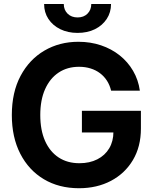

<svg xmlns="http://www.w3.org/2000/svg" viewBox="-20 -952 785 982"><path d="M383.8 10.7Q281.7 10.7 204.3 -35.4Q127 -81.5 83.7 -165.8Q40.5 -250 40.5 -363.3Q40.5 -480 85.2 -564Q129.9 -647.9 207 -693.1Q284.2 -738.3 380.9 -738.3Q442.9 -738.3 496.6 -720.2Q550.3 -702.1 592 -668.9Q633.8 -635.7 660.6 -589.8Q687.5 -543.9 695.3 -488.3H548.3Q541.5 -516.6 527.1 -539.1Q512.7 -561.5 491.7 -577.4Q470.7 -593.3 443.6 -601.8Q416.5 -610.4 384.3 -610.4Q324.2 -610.4 279.8 -580.8Q235.4 -551.3 210.7 -496.1Q186 -440.9 186 -363.8Q186 -286.6 210.4 -231.4Q234.9 -176.3 279.8 -146.7Q324.7 -117.2 386.2 -117.2Q438.5 -117.2 477.8 -137.2Q517.1 -157.2 538.6 -193.4Q560.1 -229.5 560.1 -277.8L593.3 -274.4H398.9V-385.3H700.7V-294.4Q700.7 -202.1 659.9 -133.5Q619.1 -64.9 547.6 -27.1Q476.1 10.7 383.8 10.7ZM376.5 -783.7Q327.1 -783.7 288.3 -802.7Q249.5 -821.8 227.5 -855.2Q205.6 -888.7 205.6 -931.6H306.2Q306.2 -901.4 325.7 -882.1Q345.2 -862.8 377 -862.8Q408.2 -862.8 427.5 -882.1Q446.8 -901.4 446.8 -931.6H547.9Q547.9 -888.7 525.9 -855.2Q503.9 -821.8 465.6 -802.7Q427.2 -783.7 376.5 -783.7Z"/></svg>

Font: Inter Cardless Tabular Bold
Style: Bold
Weight: 700
Designer: Rasmus Andersson
Foundry: rsms
Version: Version 4.000;git-4fc901f